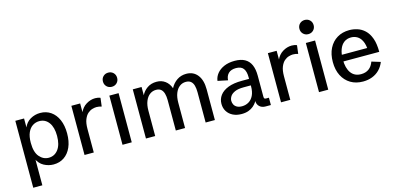

<svg xmlns="http://www.w3.org/2000/svg" viewBox="-80 -1280 4106 1989"><g transform="rotate(-15 1972.5 -285.5)"><path d="M76.7 190.4V-527.3H170.4V-418.5L168 -426.3Q190.9 -483.9 239.7 -511.7Q288.6 -539.6 344.7 -539.6Q409.7 -539.6 458.5 -505.9Q507.3 -472.2 534.4 -410.2Q561.5 -348.1 561.5 -263.2Q561.5 -177.7 534.2 -116Q506.8 -54.2 458 -21Q409.2 12.2 344.2 12.2Q290.5 12.2 241.2 -14.2Q191.9 -40.5 165 -101.6L174.3 -105V190.4ZM313.5 -67.9Q376 -67.9 415 -119.1Q454.1 -170.4 454.1 -265.1Q454.1 -357.4 416.3 -408.7Q378.4 -460 314.5 -460Q275.9 -460 243.4 -439.2Q210.9 -418.5 191.7 -375.5Q172.4 -332.5 172.4 -265.1Q172.4 -165 213.6 -116.5Q254.9 -67.9 313.5 -67.9Z M677.7 0V-527.3H772V-413.6L768.6 -427.2Q792.5 -482.9 839.1 -511.2Q885.7 -539.6 935.5 -539.6Q949.7 -539.6 963.9 -537.1Q978 -534.7 990.7 -528.8L979.5 -438.5Q951.7 -447.3 924.3 -447.3Q905.8 -447.3 880.6 -440.2Q855.5 -433.1 832 -413.1Q808.6 -393.1 792.7 -354.2Q776.9 -315.4 776.9 -252.4V0Z M1085 0V-527.3H1184.1V0ZM1134.8 -608.9Q1102.1 -608.9 1080.3 -630.6Q1058.6 -652.3 1058.6 -684.6Q1058.6 -717.8 1080.3 -739.3Q1102.1 -760.7 1134.8 -760.7Q1167.5 -760.7 1189.2 -739.3Q1210.9 -717.8 1210.9 -684.6Q1210.9 -652.3 1189.2 -630.6Q1167.5 -608.9 1134.8 -608.9Z M1336.4 0V-527.3H1430.7V-438.5Q1450.7 -481 1492.9 -510.3Q1535.2 -539.6 1593.3 -539.6Q1646.5 -539.6 1685.1 -511.2Q1723.6 -482.9 1742.2 -430.7Q1768.6 -481 1812 -510.3Q1855.5 -539.6 1911.6 -539.6Q1988.3 -539.6 2032 -484.1Q2075.7 -428.7 2075.7 -329.1V0H1976.6V-325.2Q1976.6 -365.7 1968.3 -396Q1960 -426.3 1940.2 -443.1Q1920.4 -460 1886.2 -460Q1848.1 -460 1818.6 -437.3Q1789.1 -414.6 1772.5 -372.6Q1755.9 -330.6 1755.9 -271.5V0H1656.7V-325.2Q1656.7 -365.7 1648.2 -396Q1639.6 -426.3 1620.4 -443.1Q1601.1 -460 1566.9 -460Q1528.8 -460 1499 -437.5Q1469.2 -415 1452.4 -373Q1435.5 -331.1 1435.5 -271.5V0Z M2360.8 11.7Q2308.6 11.7 2268.8 -7.8Q2229 -27.3 2206.8 -62.5Q2184.6 -97.7 2184.6 -144Q2184.6 -194.3 2213.9 -234.1Q2243.2 -273.9 2302.5 -297.1Q2361.8 -320.3 2452.1 -320.3H2536.6L2527.8 -310.5V-339.8Q2527.8 -399.9 2504.2 -431.6Q2480.5 -463.4 2425.3 -463.4Q2372.6 -463.4 2344.5 -436.3Q2316.4 -409.2 2314 -362.3L2206.5 -384.8Q2211.9 -427.2 2240.2 -462.4Q2268.6 -497.6 2317.1 -518.6Q2365.7 -539.6 2431.6 -539.6Q2497.1 -539.6 2539.6 -515.9Q2582 -492.2 2602.8 -445.6Q2623.5 -398.9 2623.5 -329.6V-105.5Q2623.5 -89.4 2628.2 -84Q2632.8 -78.6 2647.9 -78.6H2676.3V0H2619.1Q2579.6 0 2555.2 -22.9Q2530.8 -45.9 2530.8 -83.5V-117.2L2546.4 -114.7Q2539.1 -93.8 2525.1 -71.8Q2511.2 -49.8 2489 -30.8Q2466.8 -11.7 2435.1 0Q2403.3 11.7 2360.8 11.7ZM2385.7 -64.9Q2424.3 -64.9 2456.8 -83.7Q2489.3 -102.5 2508.8 -142.1Q2528.3 -181.6 2528.3 -244.1V-250.5H2451.7Q2390.1 -250.5 2355 -234.4Q2319.8 -218.3 2305.4 -194.6Q2291 -170.9 2291 -147.9Q2291 -125.5 2301 -106.7Q2311 -87.9 2332 -76.4Q2353 -64.9 2385.7 -64.9Z M2785.2 0V-527.3H2879.4V-413.6L2876 -427.2Q2899.9 -482.9 2946.5 -511.2Q2993.2 -539.6 3043 -539.6Q3057.1 -539.6 3071.3 -537.1Q3085.4 -534.7 3098.1 -528.8L3086.9 -438.5Q3059.1 -447.3 3031.7 -447.3Q3013.2 -447.3 2988 -440.2Q2962.9 -433.1 2939.5 -413.1Q2916 -393.1 2900.1 -354.2Q2884.3 -315.4 2884.3 -252.4V0Z M3192.4 0V-527.3H3291.5V0ZM3242.2 -608.9Q3209.5 -608.9 3187.7 -630.6Q3166 -652.3 3166 -684.6Q3166 -717.8 3187.7 -739.3Q3209.5 -760.7 3242.2 -760.7Q3274.9 -760.7 3296.6 -739.3Q3318.4 -717.8 3318.4 -684.6Q3318.4 -652.3 3296.6 -630.6Q3274.9 -608.9 3242.2 -608.9Z M3663.6 12.2Q3587.4 12.2 3530.8 -21.7Q3474.1 -55.7 3442.6 -117.4Q3411.1 -179.2 3411.1 -263.7Q3411.1 -348.1 3442.4 -409.9Q3473.6 -471.7 3529.8 -505.6Q3585.9 -539.6 3660.6 -539.6Q3703.1 -539.6 3746.1 -526.1Q3789.1 -512.7 3824.7 -479.5Q3860.4 -446.3 3881.8 -388.4Q3903.3 -330.6 3903.3 -241.7H3475.1V-312.5H3816.4L3794.9 -283.2Q3792.5 -347.7 3773.7 -387Q3754.9 -426.3 3724.9 -444.1Q3694.8 -461.9 3658.7 -461.9Q3614.3 -461.9 3582.8 -438.2Q3551.3 -414.6 3534.7 -370.1Q3518.1 -325.7 3518.1 -262.7Q3518.1 -169.9 3555.4 -118.4Q3592.8 -66.9 3663.1 -66.9Q3712.9 -66.9 3747.1 -92Q3781.2 -117.2 3797.9 -165.5L3892.1 -136.7Q3873 -88.4 3839.8 -55.2Q3806.6 -22 3761.7 -4.9Q3716.8 12.2 3663.6 12.2Z"/></g></svg>

Font: Schibsted Grotesk Medium
Style: Regular
Weight: 500
Designer: Bakken & Baeck AS, Henrik Kongsvoll
Foundry: Schibsted ASA
Version: Version 1.100;gftools[0.9.25]